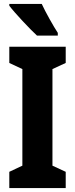

<svg xmlns="http://www.w3.org/2000/svg" viewBox="-20 -950 379 970"><path d="M191 -930H27V-921C53 -886 133 -801 167 -770H272V-784C252 -814 209 -890 191 -930ZM312 0V-82L245 -113V-601L312 -632V-714H27V-632L93 -601V-113L27 -82V0Z"/></svg>

Font: Noto Sans Georgian ExtraCondensed ExtraBold
Style: Regular
Weight: 800
Width: 2
Designer: Monotype Design Team, Akaki Razmadze
Foundry: Google LLC
Version: Version 2.005